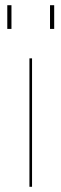

<svg xmlns="http://www.w3.org/2000/svg" viewBox="-20 -717 236 737"><path d="M93 -493H103V0H93ZM172 -697H188V-606H172ZM8 -697H24V-606H8Z"/></svg>

Font: HK Grotesk Thin
Style: Regular
Weight: 100
Designer: Alfredo Marco Pradil
Foundry: Hanken Design Co.
Version: Version 3.001